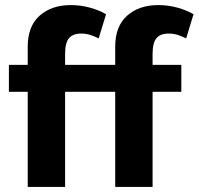

<svg xmlns="http://www.w3.org/2000/svg" viewBox="-20 -735 781 755"><path d="M602 -715Q641 -715 677.5 -705Q714 -695 741 -679L712 -584Q696 -592 679.5 -597.5Q663 -603 643 -603Q611 -603 595.5 -585Q580 -567 580 -523V-480H693V-374H580V0H433V-374H236V0H89V-374H15V-480H89V-551Q89 -632 136 -673.5Q183 -715 258 -715Q297 -715 333.5 -705Q370 -695 397 -679L368 -584Q352 -592 335.5 -597.5Q319 -603 299 -603Q267 -603 251.5 -585Q236 -567 236 -523V-480H433V-551Q433 -632 480 -673.5Q527 -715 602 -715Z"/></svg>

Font: Mukta Malar ExtraBold
Style: Regular
Weight: 800
Designer: Aadarsh Rajan, Girish Dalvi, Yashodeep Gholap
Foundry: Ek Type
Version: Version 2.538;PS 1.000;hotconv 16.6.51;makeotf.lib2.5.65220;